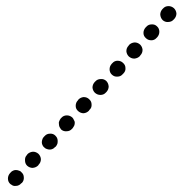

<svg xmlns="http://www.w3.org/2000/svg" viewBox="-20 -586 598 629"><path d="M14 17Q18 20 22 22Q27 24 32 23Q37 23 41 21Q46 19 49 15L52 13Q59 5 58 -5Q58 -15 50 -22Q47 -26 42 -27Q37 -29 32 -29Q27 -29 23 -27Q18 -25 15 -21L13 -19Q6 -11 6 -1Q6 10 14 17ZM69 -43Q77 -36 87 -36Q98 -37 105 -44L107 -47Q114 -54 114 -65Q113 -75 106 -82Q98 -89 88 -89Q77 -88 70 -81L68 -78Q61 -71 62 -60Q62 -50 69 -43ZM117 -120Q117 -115 119 -111Q121 -106 125 -103Q129 -99 133 -98Q138 -96 143 -96Q148 -96 152 -98Q157 -100 160 -104L163 -106Q166 -110 168 -115Q169 -119 169 -124Q169 -129 167 -134Q165 -138 161 -142Q154 -149 143 -148Q133 -148 126 -140L124 -138Q120 -134 119 -130Q117 -125 117 -120ZM173 -180Q173 -175 175 -170Q177 -166 180 -162Q188 -155 198 -156Q209 -156 216 -164L218 -166Q221 -170 223 -174Q225 -179 225 -184Q225 -189 222 -193Q220 -198 217 -201Q209 -208 199 -208Q188 -208 181 -200L179 -198Q176 -194 174 -189Q172 -185 173 -180ZM236 -222Q244 -215 254 -215Q264 -216 271 -223L273 -226Q281 -233 280 -244Q280 -254 272 -261Q265 -268 254 -268Q244 -267 237 -260L235 -257Q228 -250 228 -239Q228 -229 236 -222ZM291 -282Q299 -275 309 -275Q320 -275 327 -283L329 -285Q336 -293 336 -303Q335 -314 328 -321Q320 -328 310 -327Q299 -327 292 -319L290 -317Q283 -309 283 -299Q284 -289 291 -282ZM347 -341Q355 -334 365 -335Q375 -335 382 -343L384 -345Q392 -353 391 -363Q391 -373 383 -380Q376 -387 365 -387Q355 -387 348 -379L346 -377Q339 -369 339 -359Q339 -348 347 -341ZM402 -401Q410 -394 420 -394Q431 -395 438 -402L440 -405Q447 -412 447 -423Q446 -433 439 -440Q431 -447 421 -447Q410 -446 403 -439L401 -436Q394 -429 394 -418Q395 -408 402 -401ZM458 -461Q465 -454 476 -454Q486 -454 493 -462L495 -464Q502 -472 502 -482Q502 -493 494 -500Q487 -507 476 -506Q466 -506 459 -498L457 -496Q450 -488 450 -478Q450 -468 458 -461ZM513 -520Q521 -513 531 -514Q542 -514 549 -522L551 -524Q558 -532 558 -542Q557 -552 550 -559Q542 -566 532 -566Q521 -566 514 -558L512 -556Q505 -548 505 -538Q506 -527 513 -520Z"/></svg>

Font: FRB American Cursive Guidelines Arrows Dotted Black
Style: Bold Italic
Weight: 900
Italic angle: -25°
Version: Version 2.0;Modular Font Editor K font №1